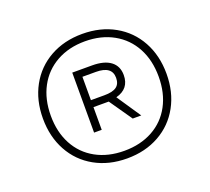

<svg xmlns="http://www.w3.org/2000/svg" viewBox="-100 -800 877 803"><g transform="rotate(-20 338.5 -398.0)"><path d="M613 -398Q613 -317 578.5 -254Q544 -191 481.5 -156Q419 -121 338 -121Q257 -121 194.5 -156Q132 -191 97.5 -254Q63 -317 63 -398Q63 -479 97.5 -542Q132 -605 194.5 -640Q257 -675 338 -675Q419 -675 481.5 -640Q544 -605 578.5 -542Q613 -479 613 -398ZM578 -398Q578 -471 548.5 -526Q519 -581 464.5 -611.5Q410 -642 338 -642Q266 -642 211.5 -611.5Q157 -581 127.5 -526Q98 -471 98 -398Q98 -325 127.5 -270Q157 -215 211.5 -185Q266 -155 338 -155Q410 -155 464.5 -185Q519 -215 548.5 -270Q578 -325 578 -398ZM382 -377 454 -270H416L346 -371H332H278V-270H244V-537H332Q386 -537 414.5 -515.5Q443 -494 443 -454Q443 -393 382 -377ZM338 -402Q375 -402 392 -414.5Q409 -427 409 -454Q409 -506 338 -506H278V-402Z"/></g></svg>

Font: KaputaLibre
Style: Regular
Weight: 400
Designer: Multiple designers
Foundry: Textual
Version: Version 2.900